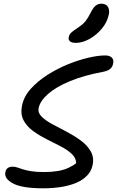

<svg xmlns="http://www.w3.org/2000/svg" viewBox="-20 -1010 633 1039"><path d="M214 9Q100 9 51 -17Q2 -43 9 -77Q11 -92 21 -100Q31 -108 48 -108Q62 -108 74.5 -103.5Q87 -99 104.5 -93.5Q122 -88 149 -83.5Q176 -79 218 -79Q259 -79 292 -84.5Q325 -90 350 -101.5Q375 -113 392 -127Q392 -155 368.5 -177Q345 -199 308.5 -218Q272 -237 232 -257Q192 -277 158.5 -301.5Q125 -326 107.5 -359Q90 -392 99 -438Q109 -488 146.5 -529.5Q184 -571 236.5 -604.5Q289 -638 346.5 -661.5Q404 -685 457.5 -697.5Q511 -710 548 -710Q566 -710 577 -704Q588 -698 591.5 -688Q595 -678 592 -665Q589 -648 576 -637Q563 -626 536 -621Q434 -602 359 -571Q284 -540 240.5 -502Q197 -464 189 -425Q184 -400 205 -379Q226 -358 262.5 -338.5Q299 -319 340 -297.5Q381 -276 416 -250.5Q451 -225 470.5 -192Q490 -159 481 -116Q474 -83 450.5 -59Q427 -35 391 -20Q355 -5 309.5 2Q264 9 214 9ZM391 -778Q368 -778 358.5 -786.5Q349 -795 352 -809Q355 -824 366 -834Q377 -844 400 -859Q430 -879 443.5 -896.5Q457 -914 471 -942Q485 -970 498.5 -980Q512 -990 528 -990Q554 -990 564 -973Q574 -956 569 -932Q561 -891 531.5 -855.5Q502 -820 464 -799Q426 -778 391 -778Z"/></svg>

Font: Shantell Sans
Style: Italic
Weight: 400
Italic angle: -11°
Designer: Stephen Nixon, Anya Danilova, Shantell Martin
Foundry: Arrow Type
Version: Version 1.011;[c5ecc13dd]